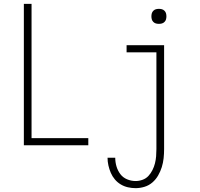

<svg xmlns="http://www.w3.org/2000/svg" viewBox="-20 -755 1040 998"><path d="M104 0V-735H144V-37H439V0ZM685 223Q665 223 645 218.5Q625 214 607.5 203.5Q590 193 577 177.5Q564 162 556 143.5Q548 125 543.5 105Q539 85 539 65H579Q579 88 585.5 110Q592 132 605.5 150Q619 168 640.5 177Q662 186 685 186Q703 186 721 179.5Q739 173 751.5 159.5Q764 146 772.5 129Q781 112 785.5 94Q790 76 791.5 57.5Q793 39 793 20V-483H638V-520H833V20Q833 44 830.5 67.5Q828 91 821 113.5Q814 136 802 157Q790 178 772 193.5Q754 209 731 216Q708 223 685 223ZM806 -631Q798 -631 790.5 -633Q783 -635 777 -641Q771 -647 769 -654.5Q767 -662 767 -670Q767 -678 769 -685.5Q771 -693 777 -699Q783 -705 790.5 -707Q798 -709 806 -709Q814 -709 821.5 -707Q829 -705 835 -699Q841 -693 843 -685.5Q845 -678 845 -670Q845 -662 843 -654.5Q841 -647 835 -641Q829 -635 821.5 -633Q814 -631 806 -631Z"/></svg>

Font: Zed Sans Extralight
Style: Regular
Weight: 200
Designer: Belleve Invis
Foundry: Belleve Invis
Version: Version 1.0.0; ttfautohint (v1.8.4)